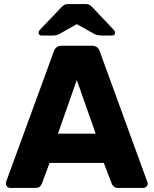

<svg xmlns="http://www.w3.org/2000/svg" viewBox="-20 -925 756 945"><path d="M30 0Q22 0 15.5 -6.5Q9 -13 9 -21Q9 -26 10 -30L245 -672Q248 -683 257.5 -691.5Q267 -700 284 -700H432Q449 -700 458.5 -691.5Q468 -683 471 -672L705 -30Q707 -26 707 -21Q707 -13 700.5 -6.5Q694 0 685 0H562Q547 0 539.5 -7.5Q532 -15 530 -21L491 -123H224L186 -21Q184 -15 177 -7.5Q170 0 153 0ZM265 -267H451L358 -531ZM186 -750Q170 -750 170 -764Q170 -772 178 -780L281 -888Q291 -899 298.5 -902Q306 -905 316 -905H401Q411 -905 418.5 -902Q426 -899 436 -888L538 -780Q546 -772 546 -764Q546 -750 531 -750H480Q472 -750 463 -751.5Q454 -753 446 -757L358 -806L271 -757Q263 -753 254 -751.5Q245 -750 236 -750Z"/></svg>

Font: Rubik Light
Style: Bold
Weight: 700
Version: Version 2.104